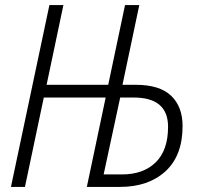

<svg xmlns="http://www.w3.org/2000/svg" viewBox="-20 -734 794 754"><path d="M452 -351H505Q640 -351 640 -236Q640 -144 591.5 -96.5Q543 -49 459 -49H387ZM78 0 152 -351H395L321 0H451Q563 0 630 -61.5Q697 -123 697 -239Q697 -315 652 -358Q607 -401 513 -401H461L527 -714H471L405 -401H163L229 -714H174L23 0Z"/></svg>

Font: Noto Sans UI SemiCondensed Light
Style: Italic
Weight: 300
Width: 4
Designer: Monotype Design Team
Foundry: Monotype Imaging Inc.
Version: 1.001